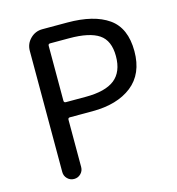

<svg xmlns="http://www.w3.org/2000/svg" viewBox="-109 -827 849 921"><g transform="rotate(-15 316.0 -366.5)"><path d="M99.6 -46.9V-648.4Q99.6 -683.6 124.5 -708.5Q149.4 -733.4 184.6 -733.4H308.6Q440.4 -733.4 512.2 -683.1Q584 -632.8 584 -517.6Q584 -405.3 511.2 -348.1Q438.5 -291 314.5 -291H203.1Q193.4 -291 193.4 -281.2V-46.9Q193.4 -27.3 179.7 -13.7Q166 0 146.5 0Q127 0 113.3 -13.7Q99.6 -27.3 99.6 -46.9ZM193.4 -376Q193.4 -366.2 203.1 -366.2H301.8Q399.4 -366.2 445.8 -402.8Q492.2 -439.5 492.2 -517.6Q492.2 -594.7 445.3 -626.5Q398.4 -658.2 297.9 -658.2H203.1Q193.4 -658.2 193.4 -648.4Z"/></g></svg>

Font: Gen Jyuu GothicX Regular
Style: Regular
Weight: 400
Designer: [Source Han Sans]
Ryoko NISHIZUKA  (kana & ideographs); Paul D. Hunt (Latin, Greek & Cyrillic); Wenlong ZHANG  (bopomofo
Version: Version 1.002.20150607